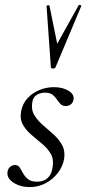

<svg xmlns="http://www.w3.org/2000/svg" viewBox="-20 -751 351 782"><path d="M100.8 11Q63 11 34.8 -7.2Q6.6 -25.4 10.6 -51.4Q12.8 -65 21.8 -71.9Q30.8 -78.8 41.2 -78.8Q54 -78.8 60.6 -68.4Q67.2 -58 74.2 -44.9Q81.2 -31.8 94 -21.4Q106.8 -11 131.2 -11Q158 -11 174.4 -26.2Q190.8 -41.4 194.6 -71.8Q199.4 -103 186.1 -125.5Q172.8 -148 150.5 -166.1Q128.2 -184.2 106.8 -202.8Q85.4 -221.4 72.8 -244.1Q60.2 -266.8 66.2 -298.2Q72 -329.4 92.4 -351.3Q112.8 -373.2 141.2 -384.6Q169.6 -396 199.2 -396Q235 -396 258.8 -381.6Q282.6 -367.2 279.6 -346.4Q277.4 -332 267.8 -325.5Q258.2 -319 249 -319Q234.6 -319 226.6 -327.2Q218.6 -335.4 211.5 -346.3Q204.4 -357.2 193.8 -365.4Q183.2 -373.6 162.6 -373.6Q143.8 -373.6 129 -364Q114.2 -354.4 111.4 -333.8Q106.4 -304.2 119.7 -282.2Q133 -260.2 155 -241.3Q177 -222.4 198.8 -202.8Q220.6 -183.2 233.4 -159.2Q246.2 -135.2 241 -103.2Q236.2 -74.2 216.4 -47.8Q196.6 -21.4 166.7 -5.2Q136.8 11 100.8 11ZM187.2 -477 169.6 -726Q169.6 -729 175.5 -729.5Q181.4 -730 181.6 -727L213 -572.8L300.6 -730Q301.8 -732 307.2 -730.5Q312.6 -729 310.8 -726L206.2 -477Q204 -472 195.6 -472Q187.2 -472 187.2 -477Z"/></svg>

Font: Cormorant Infant Light
Style: Italic
Weight: 300
Italic angle: -10°
Designer: Christian Thalmann (Catharsis Fonts)
Foundry: Catharsis Fonts
Version: Version 4.001